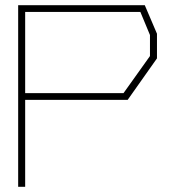

<svg xmlns="http://www.w3.org/2000/svg" viewBox="-20 -720 665 740"><path d="M472 -335H77V0H50V-700H538L585 -590V-495ZM558 -585 521 -674H77V-361H456L558 -504Z"/></svg>

Font: Turret Road ExtraLight
Style: Regular
Weight: 275
Designer: Noponies
Foundry: Noponies
Version: Version 1.001; ttfautohint (v1.8)